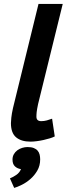

<svg xmlns="http://www.w3.org/2000/svg" viewBox="-20 -692 331 952"><path d="M168.9 -176.3Q166 -162.1 164.3 -152.8Q162.6 -143.6 161.9 -137Q161.1 -130.4 160.9 -125Q160.6 -119.6 160.6 -113.3Q160.6 -91.3 184.6 -91.3Q198.7 -91.3 212.2 -95Q225.6 -98.6 238.3 -103.5L251.5 -15.6Q242.2 -10.7 227.3 -6.1Q212.4 -1.5 195.6 2.2Q178.7 5.9 161.6 8.1Q144.5 10.3 131.3 10.3Q85.4 10.3 59.8 -11.2Q34.2 -32.7 34.2 -81.5Q34.2 -88.9 36.1 -108.4Q38.1 -127.9 44.4 -156.2L170.9 -672.4H291ZM42 99.1Q42 84.5 48.6 72.8Q55.2 61 65.9 53.2Q76.7 45.4 89.8 41.3Q103 37.1 116.2 37.1Q135.3 37.1 147.5 42Q159.7 46.9 166.7 55.2Q173.8 63.5 176.5 74.7Q179.2 85.9 179.2 98.1Q179.2 129.4 165 153.8Q150.9 178.2 130.6 195.8Q110.4 213.4 88.1 224.4Q65.9 235.4 50.3 239.7L29.3 192.4Q44.4 186.5 60.5 175.5Q76.7 164.6 84 146.5Q65.9 144 54 132.8Q42 121.6 42 99.1Z"/></svg>

Font: PT Astra Sans
Style: Bold Italic
Weight: 700
Italic angle: -16°
Designer: A.Korolkova, I. Chaeva
Foundry: ParaType Ltd
Version: Version 1.002W